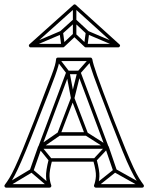

<svg xmlns="http://www.w3.org/2000/svg" viewBox="-33 -852 680 880"><path d="M104 -73 120 -67 158 -175Q158 -175 157.5 -175Q157 -175 157 -175L285 -517Q287 -519 281.5 -515.5Q276 -512 278 -512H329Q331 -512 326 -515.5Q321 -519 322 -517L450 -175Q450 -175 449.5 -175Q449 -175 449 -175L486 -67L502 -73L465 -181Q465 -181 465 -181Q465 -181 464 -181L336 -523Q334 -528 329 -528H278Q273 -528 271 -523L143 -181Q142 -181 142 -181Q142 -181 142 -181ZM457 -170V-186H150V-170ZM238 -585 226 -575 272 -515Q272 -514 271 -517Q270 -520 270 -519L292 -402Q294 -395 300.5 -395Q307 -395 308 -401L337 -518Q337 -519 335.5 -516.5Q334 -514 335 -515L388 -575L376 -585L323 -525Q322 -524 322 -523.5Q322 -523 321 -522L292 -405Q291 -399 300 -398.5Q309 -398 308 -404L286 -521Q286 -523 285.5 -523.5Q285 -524 284 -525ZM242 -231 232 -245 145 -185Q143 -183 142.5 -179.5Q142 -176 144 -173L192 -114L204 -124L156 -183Q154 -186 153 -178Q152 -170 155 -171ZM367 -245 359 -231 453 -171Q456 -170 455 -178Q454 -186 451 -183L396 -124L408 -114L463 -173Q465 -175 465 -179Q465 -183 461 -185ZM189 6 199 -6 117 -76Q116 -78 113 -78.5Q110 -79 108 -77L-9 -7L-1 7L116 -63Q118 -65 111.5 -65.5Q105 -66 107 -64ZM615 7 623 -7 498 -77Q496 -79 493.5 -78.5Q491 -78 489 -76L401 -6L411 6L499 -64Q501 -66 494.5 -65.5Q488 -65 490 -63ZM625 -5Q615 -18 604 -36Q593 -54 578.5 -85Q564 -116 542.5 -168Q521 -220 489 -302Q459 -380 440.5 -429Q422 -478 412 -507Q402 -536 397 -552.5Q392 -569 390 -581Q389 -584 387 -586Q385 -588 382 -588H232Q229 -588 226.5 -586Q224 -584 224 -580Q223 -568 218.5 -551.5Q214 -535 203 -506Q192 -477 173 -428Q154 -379 125 -302Q93 -220 71.5 -168Q50 -116 35.5 -85Q21 -54 10 -36Q-1 -18 -11 -5Q-14 -1 -12 3.5Q-10 8 -5 8H194Q199 8 201 4.5Q203 1 202 -3Q195 -21 194 -44.5Q193 -68 206 -117L198 -111H402L394 -117Q408 -68 406.5 -44.5Q405 -21 398 -3Q397 1 399.5 4.5Q402 8 406 8H619Q624 8 626 3.5Q628 -1 625 -5ZM293 -400 356 -235 363 -246H237L244 -235L307 -400ZM613 5 619 -8H406L414 3Q421 -17 422.5 -43Q424 -69 410 -121Q409 -124 407 -125.5Q405 -127 402 -127H198Q195 -127 193 -125.5Q191 -124 190 -121Q177 -69 178 -43Q179 -17 186 3L194 -8H-5L1 5Q11 -8 22 -26Q33 -44 48 -75.5Q63 -107 85 -160Q107 -213 139 -296Q170 -375 189.5 -425Q209 -475 219.5 -504.5Q230 -534 234.5 -550.5Q239 -567 240 -580L232 -572H382L374 -579Q376 -566 381 -549.5Q386 -533 396.5 -503.5Q407 -474 426 -424Q445 -374 475 -296Q507 -213 528.5 -160Q550 -107 565.5 -75.5Q581 -44 592 -26Q603 -8 613 5ZM307 -406Q306 -411 300.5 -411Q295 -411 293 -406L230 -241Q229 -237 231 -233.5Q233 -230 237 -230H363Q368 -230 370 -233.5Q372 -237 370 -241ZM363 -697 373 -709 314 -764Q312 -766 309 -766Q306 -766 304 -764L243 -709L253 -697L314 -752Q316 -754 309 -754Q302 -754 304 -752ZM248 -642 264 -644 256 -704Q255 -708 252 -710Q249 -712 245 -710L104 -650L110 -636L251 -696Q255 -698 247 -702Q239 -706 240 -702ZM506 -636 512 -650 371 -710Q367 -712 364 -710Q361 -708 360 -704L352 -644L368 -642L376 -702Q377 -706 369 -702Q361 -698 365 -696ZM317 -824H301V-758Q301 -758 301 -758Q301 -758 301 -758V-692H317V-758Q317 -758 317 -758Q317 -758 317 -758ZM360 -635H509Q514 -635 516.5 -640Q519 -645 514 -649L314 -830Q312 -832 309 -832Q306 -832 304 -830L102 -649Q98 -645 100 -640Q102 -635 107 -635H256Q259 -635 261 -637L313 -686H303L355 -637Q357 -635 360 -635ZM360 -651 365 -649 313 -698Q311 -700 308 -700Q305 -700 303 -698L251 -649L256 -651H107L112 -637L314 -818H304L504 -637L509 -651Z"/></svg>

Font: Tilt Prism
Style: Regular
Weight: 400
Version: Version 1.000